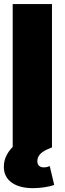

<svg xmlns="http://www.w3.org/2000/svg" viewBox="-20 -748 328 974"><path d="M243.7 -727.5V0H44.4V-727.5ZM147.9 206.5Q78.6 206.5 39.1 178Q-0.5 149.4 -0.5 98.1Q-0.5 64.5 15.4 35.9Q31.2 7.3 56.2 -13.2L243.2 0Q201.2 15.6 185.3 32.2Q169.4 48.8 169.4 68.8Q169.4 84.5 178 92.8Q186.5 101.1 202.6 101.1Q210.4 101.1 218 99.4Q225.6 97.7 232.4 94.7L254.9 189.9Q234.9 197.8 204.6 202.1Q174.3 206.5 147.9 206.5Z"/></svg>

Font: Inter 20pt Black
Style: Regular
Weight: 900
Version: Version 4.001;git-66647c0bb